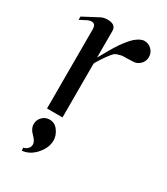

<svg xmlns="http://www.w3.org/2000/svg" viewBox="-176 -560 748 859"><g transform="rotate(30 198.5 -130.0)"><path d="M81 220 79 205Q91 203 100.5 194Q110 185 110 171Q110 155 88.5 134Q67 113 67 90Q67 68 82.5 52.5Q98 37 120 37Q147 37 164 60.5Q181 84 181 110Q181 147 151 181.5Q121 216 81 220ZM121 -480Q164 -480 164 -446V-309Q196 -368 220 -404Q243 -437 264 -457Q291 -480 311 -480Q333 -480 348.5 -464.5Q364 -449 364 -427Q364 -405 348.5 -389.5Q333 -374 311 -374Q300 -373 280.5 -373Q261 -373 255 -372Q249 -371 236 -367Q223 -363 214.5 -353Q206 -343 193.5 -325.5Q181 -308 165 -281Q164 -278 164 -270V0H84V-409Q84 -437 63 -437Q50 -437 35 -428L8 -414V-431L84 -471Q99 -480 121 -480Z"/></g></svg>

Font: kawoszeh
Style: Medium
Weight: 500
Version: Version 000.030